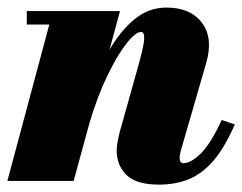

<svg xmlns="http://www.w3.org/2000/svg" viewBox="-20 -490 656 520"><path d="M113.5 -423.5H52.5V-460H305L276.5 -355Q305.5 -405.5 343.8 -437.5Q382 -469.5 431 -469.5Q496 -469.5 527 -428.2Q558 -387 538.5 -319.5L470 -83Q469 -79 467.8 -73Q466.5 -67 466.5 -63Q466.5 -48 476.5 -48Q497 -48 523.8 -74.2Q550.5 -100.5 580.5 -165L616 -153Q588.5 -90 557.8 -54.5Q527 -19 491 -4.5Q455 10 410.5 10Q349 10 322.5 -16.2Q296 -42.5 296 -82Q296 -93.5 299 -109Q302 -124.5 305.5 -137L353.5 -308Q370 -366.5 370.5 -385Q371 -403.5 362.5 -403.5Q347 -403.5 322 -371.5Q297 -339.5 270.2 -283.8Q243.5 -228 222.5 -157.5L179.5 0H0Z"/></svg>

Font: Bodoni* 06pt Fatface
Style: Italic
Weight: 900
Italic angle: -13°
Version: Version 2.3